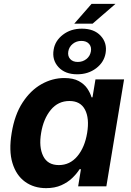

<svg xmlns="http://www.w3.org/2000/svg" viewBox="-20 -951 671 980"><path d="M215.3 9.3Q152.8 9.3 107.7 -23.4Q62.5 -56.2 43.5 -118.9Q24.4 -181.6 39.6 -272.5Q54.7 -365.7 95.5 -428Q136.2 -490.2 191.9 -521.5Q247.6 -552.7 308.1 -552.7Q354 -552.7 382.3 -537.1Q410.6 -521.5 425.8 -498.8Q440.9 -476.1 447.3 -454.1H452.1L467.3 -545.9H613.3L522.9 0H378.9L393.1 -87.4H386.2Q372.1 -64.9 349.1 -42.7Q326.2 -20.5 293 -5.6Q259.8 9.3 215.3 9.3ZM280.3 -108.4Q336.9 -108.4 374.8 -153.6Q412.6 -198.7 424.8 -272.5Q437 -347.2 413.8 -391.4Q390.6 -435.5 334.5 -435.5Q276.4 -435.5 239 -389.9Q201.7 -344.2 189.9 -272.5Q177.7 -200.7 200.4 -154.5Q223.1 -108.4 280.3 -108.4ZM374 -571.8Q312 -571.8 278.3 -608.6Q244.6 -645.5 253.9 -697.8Q261.2 -743.2 301.3 -773.9Q341.3 -804.7 397.9 -804.7Q460.4 -804.7 494.1 -768.1Q527.8 -731.4 519 -679.7Q511.2 -633.3 470.7 -602.5Q430.2 -571.8 374 -571.8ZM358.9 -830.1 447.3 -931.2H569.3L452.6 -830.1ZM377 -634.8Q401.9 -634.8 420.7 -649.4Q439.5 -664.1 443.8 -688Q448.2 -711.4 434.8 -726.8Q421.4 -742.2 395.5 -742.2Q370.1 -742.2 351.3 -727.1Q332.5 -711.9 328.6 -688.5Q324.7 -665 338.1 -649.9Q351.6 -634.8 377 -634.8Z"/></svg>

Font: Inter
Style: Bold Italic
Weight: 700
Italic angle: -9.39999°
Designer: Rasmus Andersson
Foundry: rsms
Version: Version 4.001;git-9221beed3